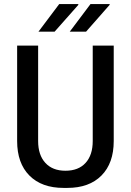

<svg xmlns="http://www.w3.org/2000/svg" viewBox="-20 -909 640 939"><path d="M291 10Q183.8 10 123.8 -50.5Q63.8 -111 63.8 -219.2V-686H166.5V-219.2Q166.5 -150.8 201.8 -112.4Q237 -74 300 -74Q363.8 -74 398.6 -112.4Q433.5 -150.8 433.5 -219.2V-686H536.2V-219.2Q536.2 -111 476.2 -50.5Q416.2 10 309 10ZM321 -754 422.5 -889H515.8L516.8 -886L400.8 -754ZM168 -754 269.5 -889H362L363.8 -886L247 -754Z"/></svg>

Font: Chivo Mono Medium
Style: Regular
Weight: 500
Monospace: yes
Designer: Hector Gatti
Foundry: Omnibus-Type
Version: Version 1.008